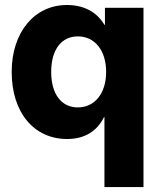

<svg xmlns="http://www.w3.org/2000/svg" viewBox="-20 -547 645 771"><path d="M556.2 204.1V-515.6H401.4V-447.3H399.4C368.2 -500 315.4 -526.9 248.5 -526.9C117.7 -526.9 26.9 -416.5 26.9 -258.3C26.9 -96.2 115.2 11.2 250 11.2C317.9 11.2 369.6 -19 397.5 -76.7H399.4V204.1ZM292.5 -115.7C227.1 -115.7 185.5 -168.5 185.5 -258.3C185.5 -348.1 227.1 -400.9 292.5 -400.9C360.4 -400.9 406.2 -344.7 406.2 -258.3C406.2 -171.9 360.4 -115.7 292.5 -115.7Z"/></svg>

Font: Raveo Display
Style: Bold
Weight: 700
Designer: Jakub Foglar, Rasmus Andersson (Inter)
Foundry: Jakubfoglar.com
Version: Version 1.100;Glyphs 3.2.3 (3260)